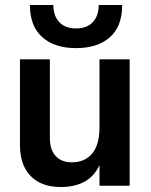

<svg xmlns="http://www.w3.org/2000/svg" viewBox="-20 -745 605 770"><path d="M376 -725H470Q470 -639 420.5 -595.5Q371 -552 285 -552Q199 -552 149.5 -596Q100 -640 100 -725H194Q194 -682 217.5 -656.5Q241 -631 285 -631Q329 -631 352.5 -656.5Q376 -682 376 -725ZM379 -507H500V0H379V-83Q339 5 223 5Q146 5 103 -39Q60 -83 60 -164V-507H180V-192Q180 -144 203.5 -119Q227 -94 268 -94Q320 -94 349.5 -129Q379 -164 379 -235Z"/></svg>

Font: Hind Semibold
Style: Regular
Weight: 600
Designer: Manushi Parikh, Satya Rajpurohit
Foundry: Indian Type Foundry
Version: Version 1.201;PS 1.0;hotconv 1.0.78;makeotf.lib2.5.61930; tt